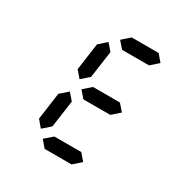

<svg xmlns="http://www.w3.org/2000/svg" viewBox="-199 -1068 1198 1235"><g transform="rotate(30 400.0 -450.5)"><path d="M612.3 -800.8H412.6L369.6 -850.6L426.8 -900.9H626.5L669.4 -850.6ZM213.9 -100.1 171.4 -150.4 199.2 -350.6 255.9 -400.4 299.3 -350.6 271 -150.4ZM270 -500.5 227.5 -550.3 255.4 -750.5 312 -800.8 355.5 -750.5 327.1 -550.3ZM556.2 -400.4H356.4L313.5 -450.7L370.6 -500.5H570.3L613.3 -450.7ZM500 0H300.3L256.8 -50.3L314.5 -100.1H514.2L557.1 -50.3Z"/></g></svg>

Font: E1234
Style: Italic
Weight: 400
Italic angle: -8°
Designer: GGBotNet
Foundry: GGBotNet
Version: 1.04